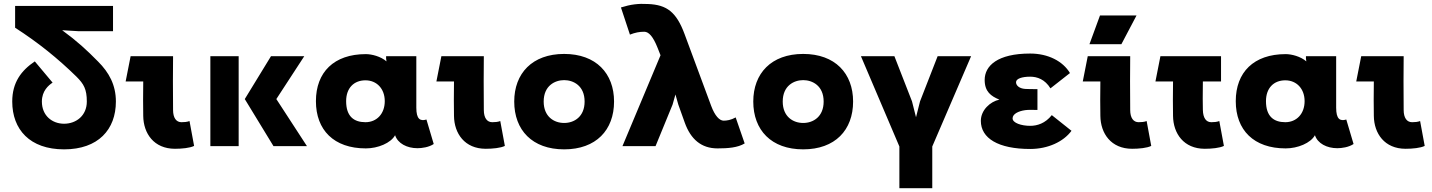

<svg xmlns="http://www.w3.org/2000/svg" viewBox="-20 -764 7490 1004"><path d="M59 -619C179 -542 283 -458 380 -363C418 -325 434 -298 434 -233C434 -159 378 -117 315 -117C253 -117 199 -159 199 -233C199 -289 234 -318 255 -332L162 -443C91 -395 44 -333 44 -233C44 -87 136 17 315 17C494 17 586 -87 586 -233C586 -320 550 -385 493 -442C433 -503 383 -549 305 -606L388 -601H571V-733H59Z M895 14C931 14 973 10 995 -1L971 -131C958 -126 943 -125 929 -125C902 -125 885 -147 885 -189C884 -329 884 -358 885 -470H663L637 -338H729C728 -255 728 -221 729 -158C730 -66 785 14 895 14Z M1080 -470V0H1228V-470ZM1260 -246 1410 0H1585L1425 -246L1571 -470H1397Z M1891 -125C1831 -125 1790 -155 1790 -235C1790 -304 1831 -344 1891 -344C1950 -344 1992 -300 1992 -235C1992 -169 1950 -125 1891 -125ZM1632 -235C1632 -84 1726 12 1893 12C1956 12 2024 -16 2046 -57C2060 -14 2108 11 2163 11C2186 11 2223 6 2248 -11L2210 -139C2177 -129 2157 -141 2157 -201V-470H1999V-458L2001 -443C1971 -469 1924 -481 1893 -481C1726 -481 1632 -386 1632 -235Z M2520 14C2556 14 2598 10 2620 -1L2596 -131C2583 -126 2568 -125 2554 -125C2527 -125 2510 -147 2510 -189C2509 -329 2509 -358 2510 -470H2288L2262 -338H2354C2353 -255 2353 -221 2354 -158C2355 -66 2410 14 2520 14Z M2930 -345C2978 -345 3037 -316 3037 -233C3037 -154 2983 -121 2930 -121C2877 -121 2823 -154 2823 -233C2823 -316 2882 -345 2930 -345ZM2669 -233C2669 -84 2763 17 2930 17C3097 17 3191 -84 3191 -233C3191 -380 3097 -482 2930 -482C2763 -482 2669 -380 2669 -233Z M3732 12C3787 12 3838 8 3874 -14L3827 -150C3802 -136 3780 -133 3764 -133C3742 -133 3718 -159 3699 -210L3560 -585C3517 -702 3466 -739 3369 -743C3317 -746 3278 -741 3227 -725L3274 -583C3302 -594 3324 -598 3349 -598C3372 -598 3395 -574 3419 -513L3434 -475L3235 0H3408L3497 -217L3512 -270L3527 -217L3561 -122C3592 -36 3647 12 3732 12Z M4180 -345C4228 -345 4287 -316 4287 -233C4287 -154 4233 -121 4180 -121C4127 -121 4073 -154 4073 -233C4073 -316 4132 -345 4180 -345ZM3919 -233C3919 -84 4013 17 4180 17C4347 17 4441 -84 4441 -233C4441 -380 4347 -482 4180 -482C4013 -482 3919 -380 3919 -233Z M5058 -470H4883L4791 -234L4770 -151L4749 -234L4657 -470H4482L4683 2V220H4855V2Z M5583 -80 5480 -162C5446 -119 5404 -106 5367 -106C5321 -106 5275 -121 5275 -145C5275 -168 5305 -183 5341 -188C5355 -190 5378 -190 5405 -189V-298C5378 -298 5356 -298 5341 -299C5310 -301 5293 -317 5293 -334C5293 -353 5325 -363 5367 -363C5404 -363 5444 -349 5473 -302L5575 -382C5538 -444 5461 -484 5367 -484C5196 -484 5129 -420 5129 -346C5129 -285 5162 -261 5206 -243C5158 -233 5109 -188 5109 -132C5109 -41 5200 15 5367 15C5460 15 5541 -23 5583 -80Z M5900 14C5936 14 5978 10 6000 -1L5976 -131C5963 -126 5948 -125 5934 -125C5907 -125 5890 -147 5890 -189C5889 -329 5889 -358 5890 -470H5668L5642 -338H5734C5733 -255 5733 -221 5734 -158C5735 -66 5790 14 5900 14ZM5677 -533H5844L5923 -683H5732Z M6280 14C6316 14 6358 10 6380 -1L6356 -131C6343 -126 6328 -125 6314 -125C6287 -125 6271 -147 6270 -189C6269 -229 6269 -258 6270 -338H6365V-470H6048L6022 -338H6114C6113 -255 6113 -221 6114 -158C6115 -66 6170 14 6280 14Z M6701 -125C6641 -125 6600 -155 6600 -235C6600 -304 6641 -344 6701 -344C6760 -344 6802 -300 6802 -235C6802 -169 6760 -125 6701 -125ZM6442 -235C6442 -84 6536 12 6703 12C6766 12 6834 -16 6856 -57C6870 -14 6918 11 6973 11C6996 11 7033 6 7058 -11L7020 -139C6987 -129 6967 -141 6967 -201V-470H6809V-458L6811 -443C6781 -469 6734 -481 6703 -481C6536 -481 6442 -386 6442 -235Z M7330 14C7366 14 7408 10 7430 -1L7406 -131C7393 -126 7378 -125 7364 -125C7337 -125 7320 -147 7320 -189C7319 -329 7319 -358 7320 -470H7098L7072 -338H7164C7163 -255 7163 -221 7164 -158C7165 -66 7220 14 7330 14Z"/></svg>

Font: Kreadon Extra Bold
Style: Regular
Weight: 800
Designer: kohakuno
Foundry: StudioGnu
Version: Version 1.000;Glyphs 3.1.2 (3151)